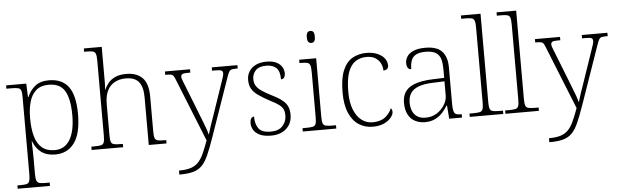

<svg xmlns="http://www.w3.org/2000/svg" viewBox="-57 -976 4622 1433"><g transform="rotate(-5 2254.5 -260.0)"><path d="M23 240V215H49Q77 215 92.5 211Q108 207 113.5 190.5Q119 174 119 139V-439Q119 -473 113.5 -488Q108 -503 91.5 -507Q75 -511 41 -511H4V-536H155L159 -435H163Q182 -482 220.5 -514Q259 -546 324 -546Q424 -546 472 -480.5Q520 -415 520 -276Q520 -129 468 -59.5Q416 10 325 10Q262 10 221.5 -19.5Q181 -49 160 -104H158Q158 -94 158.5 -77.5Q159 -61 160 -37.5Q161 -14 161 18V140Q161 175 167 191Q173 207 188 211Q203 215 231 215H265V240ZM324 -23Q399 -23 438 -87.5Q477 -152 477 -272Q477 -391 442 -452Q407 -513 321 -513Q262 -513 227 -483Q192 -453 176.5 -400Q161 -347 161 -277Q161 -199 176.5 -142Q192 -85 228 -54Q264 -23 324 -23Z M598 0V-25H620Q654 -25 670.5 -29Q687 -33 692.5 -48.5Q698 -64 698 -98V-659Q698 -695 692.5 -711Q687 -727 671.5 -731Q656 -735 628 -735H606V-760H740V-494Q740 -484 739.5 -473Q739 -462 738 -453Q737 -444 737 -439H739Q750 -466 769.5 -489.5Q789 -513 822 -528Q855 -543 904 -543Q983 -543 1025.5 -499.5Q1068 -456 1068 -359V-98Q1068 -64 1073.5 -48.5Q1079 -33 1095.5 -29Q1112 -25 1145 -25H1159V0H1026V-357Q1026 -434 996 -472Q966 -510 898 -510Q850 -510 814 -490Q778 -470 759 -431Q740 -392 740 -331V-97Q740 -63 745.5 -48Q751 -33 768 -29Q785 -25 818 -25H834V0Z M1234 210Q1289 210 1323.5 198.5Q1358 187 1381 162Q1404 137 1421.5 97.5Q1439 58 1459 4L1272 -462Q1263 -486 1256 -496Q1249 -506 1236 -508.5Q1223 -511 1197 -511H1194V-536H1382V-511H1361Q1331 -511 1321.5 -505Q1312 -499 1312 -485Q1312 -475 1318.5 -459Q1325 -443 1339 -407L1414 -216Q1425 -187 1438.5 -153.5Q1452 -120 1463 -89.5Q1474 -59 1479 -37Q1488 -69 1499.5 -102.5Q1511 -136 1526 -179L1608 -419Q1616 -440 1621 -457.5Q1626 -475 1626 -484Q1626 -499 1616.5 -505Q1607 -511 1576 -511H1545V-536H1737V-511H1734Q1708 -511 1694.5 -508.5Q1681 -506 1673.5 -494.5Q1666 -483 1657 -457L1502 -12Q1475 65 1453 114.5Q1431 164 1404.5 191Q1378 218 1338.5 229Q1299 240 1237 240H1234Z M1943 10Q1888 10 1856 -6Q1824 -22 1810.5 -46Q1797 -70 1797 -95Q1797 -112 1801 -122.5Q1805 -133 1812 -138Q1819 -143 1827 -143Q1827 -87 1851 -53.5Q1875 -20 1944 -20Q2002 -20 2031.5 -53Q2061 -86 2061 -131Q2061 -156 2053.5 -174.5Q2046 -193 2024 -210.5Q2002 -228 1959 -249Q1903 -279 1869.5 -303Q1836 -327 1821.5 -354Q1807 -381 1807 -418Q1807 -474 1847 -508.5Q1887 -543 1956 -543Q2001 -543 2029.5 -528.5Q2058 -514 2071 -491.5Q2084 -469 2084 -447Q2084 -426 2076 -414Q2068 -402 2052 -402Q2052 -464 2025.5 -488.5Q1999 -513 1951 -513Q1896 -513 1871 -486.5Q1846 -460 1846 -421Q1846 -391 1860.5 -369Q1875 -347 1903.5 -328.5Q1932 -310 1973 -289Q2024 -264 2051.5 -241Q2079 -218 2089.5 -192.5Q2100 -167 2100 -134Q2100 -68 2056.5 -29Q2013 10 1943 10Z M2180 0V-25H2207Q2241 -25 2257.5 -29Q2274 -33 2279.5 -48Q2285 -63 2285 -97V-435Q2285 -471 2279.5 -487Q2274 -503 2258.5 -507Q2243 -511 2215 -511H2200V-536H2327V-98Q2327 -64 2332.5 -48.5Q2338 -33 2355 -29Q2372 -25 2405 -25H2431V0ZM2301 -653Q2288 -653 2279.5 -662.5Q2271 -672 2271 -698Q2271 -724 2279.5 -733.5Q2288 -743 2301 -743Q2315 -743 2323 -733.5Q2331 -724 2331 -698Q2331 -672 2323 -662.5Q2315 -653 2301 -653Z M2703 10Q2647 10 2601 -19Q2555 -48 2528 -109Q2501 -170 2501 -263Q2501 -370 2527.5 -431Q2554 -492 2600 -517.5Q2646 -543 2704 -543Q2750 -543 2784.5 -528.5Q2819 -514 2838 -490Q2857 -466 2857 -435Q2857 -424 2852.5 -416.5Q2848 -409 2839.5 -405Q2831 -401 2819 -401Q2819 -430 2806 -455.5Q2793 -481 2767.5 -497Q2742 -513 2701 -513Q2655 -513 2619 -489.5Q2583 -466 2563.5 -412Q2544 -358 2544 -264Q2544 -186 2565.5 -132Q2587 -78 2623.5 -50.5Q2660 -23 2707 -23Q2767 -24 2800.5 -51Q2834 -78 2850 -116Q2855 -110 2857.5 -103Q2860 -96 2860 -86Q2860 -69 2842 -46Q2824 -23 2789.5 -6.5Q2755 10 2703 10Z M3095 10Q3055 10 3022 -6.5Q2989 -23 2970 -58.5Q2951 -94 2951 -147Q2951 -226 3007.5 -263Q3064 -300 3183 -304L3266 -307V-371Q3266 -413 3258 -444.5Q3250 -476 3223.5 -494.5Q3197 -513 3144 -513Q3097 -513 3071.5 -498.5Q3046 -484 3036.5 -457Q3027 -430 3027 -393Q3011 -393 3002 -405Q2993 -417 2993 -443Q2993 -467 3007.5 -490Q3022 -513 3055.5 -528Q3089 -543 3144 -543Q3233 -543 3270.5 -501Q3308 -459 3308 -383V-111Q3308 -76 3312.5 -57Q3317 -38 3329 -31.5Q3341 -25 3367 -25H3373V0H3277L3269 -100H3266Q3253 -78 3231 -52Q3209 -26 3175.5 -8Q3142 10 3095 10ZM3103 -23Q3150 -23 3186.5 -46Q3223 -69 3244.5 -104.5Q3266 -140 3266 -174V-281L3185 -278Q3112 -276 3070 -259.5Q3028 -243 3010.5 -214Q2993 -185 2993 -145Q2993 -112 3004 -84Q3015 -56 3039.5 -39.5Q3064 -23 3103 -23Z M3431 0V-25H3458Q3492 -25 3508.5 -29Q3525 -33 3530.5 -48.5Q3536 -64 3536 -98V-659Q3536 -695 3530.5 -711Q3525 -727 3509.5 -731Q3494 -735 3466 -735H3431V-760H3578V-98Q3578 -64 3583.5 -48.5Q3589 -33 3606 -29Q3623 -25 3656 -25H3682V0Z M3698 0V-25H3725Q3759 -25 3775.5 -29Q3792 -33 3797.5 -48.5Q3803 -64 3803 -98V-659Q3803 -695 3797.5 -711Q3792 -727 3776.5 -731Q3761 -735 3733 -735H3698V-760H3845V-98Q3845 -64 3850.5 -48.5Q3856 -33 3873 -29Q3890 -25 3923 -25H3949V0Z M4006 210Q4061 210 4095.5 198.5Q4130 187 4153 162Q4176 137 4193.5 97.5Q4211 58 4231 4L4044 -462Q4035 -486 4028 -496Q4021 -506 4008 -508.5Q3995 -511 3969 -511H3966V-536H4154V-511H4133Q4103 -511 4093.5 -505Q4084 -499 4084 -485Q4084 -475 4090.5 -459Q4097 -443 4111 -407L4186 -216Q4197 -187 4210.5 -153.5Q4224 -120 4235 -89.5Q4246 -59 4251 -37Q4260 -69 4271.5 -102.5Q4283 -136 4298 -179L4380 -419Q4388 -440 4393 -457.5Q4398 -475 4398 -484Q4398 -499 4388.5 -505Q4379 -511 4348 -511H4317V-536H4509V-511H4506Q4480 -511 4466.5 -508.5Q4453 -506 4445.5 -494.5Q4438 -483 4429 -457L4274 -12Q4247 65 4225 114.5Q4203 164 4176.5 191Q4150 218 4110.5 229Q4071 240 4009 240H4006Z"/></g></svg>

Font: Noto Serif Kannada ExtraLight
Style: Regular
Weight: 250
Version: Version 2.003